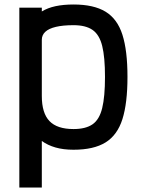

<svg xmlns="http://www.w3.org/2000/svg" viewBox="-20 -652 640 854"><path d="M66 182V-618H166V-601Q192 -617 227 -624.5Q262 -632 307 -632Q397 -632 449.5 -600Q502 -568 524.5 -497.5Q547 -427 547 -310Q547 -193 524.5 -122Q502 -51 449.5 -18.5Q397 14 307 14Q262 14 227 4Q192 -6 166 -25V182ZM307 -78Q361 -78 391.5 -99Q422 -120 434.5 -171Q447 -222 447 -310Q447 -398 434.5 -448Q422 -498 391.5 -519Q361 -540 307 -540Q260 -540 228.5 -532.5Q197 -525 181.5 -510.5Q166 -496 166 -475V-225Q166 -149 200 -113.5Q234 -78 307 -78Z"/></svg>

Font: Victor Mono Thin
Style: Bold
Weight: 700
Monospace: yes
Version: Version 1.561;gftools[0.9.30]